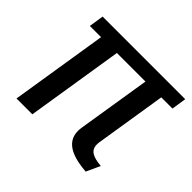

<svg xmlns="http://www.w3.org/2000/svg" viewBox="-129 -648 808 808"><g transform="rotate(45 275.0 -244.0)"><path d="M48.3 -434.2H115L45.8 0H140L209.2 -434.2H379.2L326.7 -106.7C325.8 -100 325 -92.5 325 -86.7C325 -9.2 407.5 6.7 469.2 11.7L497.5 -50C449.2 -54.2 421.7 -66.7 421.7 -101.7C421.7 -105.8 421.7 -110 422.5 -115L473.3 -434.2H540L550 -500H58.3Z"/></g></svg>

Font: Boon Medium
Style: Italic
Weight: 500
Italic angle: -9°
Designer: Sungsit Sawaiwan
Foundry: FontUni
Version: Version 3.0